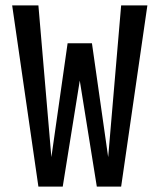

<svg xmlns="http://www.w3.org/2000/svg" viewBox="-20 -690 590 710"><path d="M122 0 25 -670H122L170 -109L230 -530H320L380 -109L428 -670H525L428 0H338L275 -392L212 0Z"/></svg>

Font: Lode Dark Term
Style: Bold
Weight: 700
Monospace: yes
Designer: Belleve Invis
Foundry: Belleve Invis
Version: Version 29.2.0